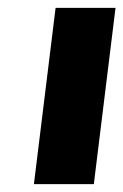

<svg xmlns="http://www.w3.org/2000/svg" viewBox="-20 -905 313 487"><path d="M218 -438 273 -885H121L66 -438Z"/></svg>

Font: Ny Stormning
Style: SvKr
Weight: 900
Designer: Robert Jablonski, Mew Too
Foundry: Cannot Into Space Fonts
Version: Version 0.90